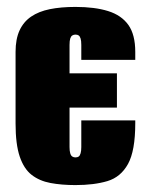

<svg xmlns="http://www.w3.org/2000/svg" viewBox="-20 -523 436 555"><path d="M198 12Q158 12 126 6Q94 0 71.5 -17.5Q49 -35 37 -70.5Q25 -106 25 -166V-373Q25 -410 36.5 -435Q48 -460 70 -475Q92 -490 124 -496.5Q156 -503 198 -503Q254 -503 292.5 -491Q331 -479 351 -451Q371 -423 371 -373V-350H215V-393Q215 -405 213 -411.5Q211 -418 207.5 -420.5Q204 -423 198 -423Q193 -423 189 -420.5Q185 -418 183 -411.5Q181 -405 181 -393V-311H318V-212H181V-98Q181 -87 183 -80Q185 -73 189 -70.5Q193 -68 198 -68Q204 -68 207.5 -70.5Q211 -73 213 -80Q215 -87 215 -98V-175H371V-167Q371 -87 350 -49Q329 -11 290.5 0.5Q252 12 198 12Z"/></svg>

Font: Alumni Sans Black
Style: Regular
Weight: 900
Designer: Robert E. Leuschke
Foundry: Robert E. Leuschke
Version: Version 1.018